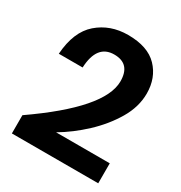

<svg xmlns="http://www.w3.org/2000/svg" viewBox="-168 -836 902 957"><g transform="rotate(30 283.0 -357.5)"><path d="M534 0H37V-105Q376 -340 376 -495Q376 -596 283 -596Q184 -596 178 -461H41Q50 -592 121 -653.5Q192 -715 294 -715Q408 -715 464 -656.5Q520 -598 520 -508Q520 -431 476 -357Q432 -283 365 -220.5Q298 -158 225 -115H534Z"/></g></svg>

Font: Ulagadi Sans SemiBold
Style: Regular
Weight: 600
Designer: Ninad Kale (Devanagari), Jonny Pinhorn (Latin)
Foundry: Indian Type Foundry
Version: Version 3.01;March 29, 2020;FontCreator 12.0.0.2522 64-bit; 